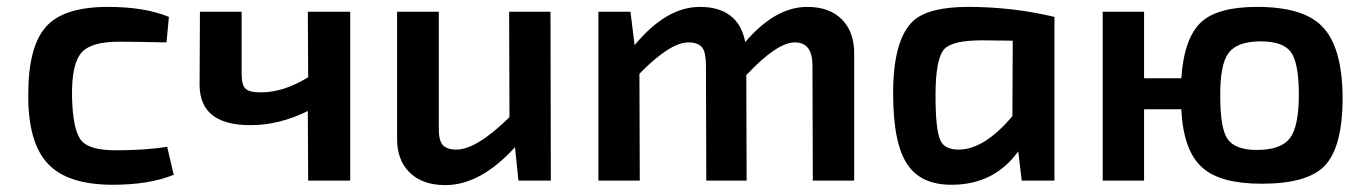

<svg xmlns="http://www.w3.org/2000/svg" viewBox="-20 -524 3946 557"><path d="M484 -17Q414 12 307 12Q176 12 119 -49Q61 -110 62 -250Q62 -390 114 -447Q165 -504 293 -504Q400 -504 470 -475L463 -401Q362 -403 325 -403Q246 -403 218 -373Q187 -340 189 -243Q191 -145 217 -115Q241 -88 316 -88Q400 -88 465 -98Z M996 0H874L873 -202Q790 -161 708 -161Q560 -160 559 -277L560 -490H681V-310Q681 -277 692 -267Q703 -256 737 -256Q803 -256 874 -300L873 -490H996Z M1578 0H1484L1474 -97Q1374 13 1272 13Q1204 13 1167 -25Q1131 -61 1132 -125V-490H1253V-157Q1252 -120 1263 -105Q1275 -90 1304 -90Q1362 -90 1458 -184L1457 -490H1577Z M1821 -393Q1913 -504 2010 -504Q2122 -504 2142 -402Q2229 -504 2322 -504Q2387 -504 2423 -467Q2459 -430 2458 -366V0H2338L2337 -334Q2337 -401 2286 -401Q2234 -401 2145 -306L2146 0H2029L2028 -334Q2028 -370 2018 -385Q2006 -401 1977 -401Q1924 -401 1835 -310L1836 0H1716V-490H1809Z M2944 0 2934 -85Q2865 11 2743 12Q2653 13 2613 -46Q2571 -107 2571 -253Q2571 -410 2630 -464Q2675 -504 2789 -504Q2917 -504 3039 -475V0ZM2829 -407Q2742 -407 2719 -381Q2694 -353 2694 -247Q2694 -147 2708 -117Q2720 -90 2761 -90Q2835 -90 2917 -187L2918 -406Z M3407 -297Q3415 -415 3466 -461Q3514 -504 3627 -504Q3759 -504 3814 -449Q3874 -390 3875 -241Q3875 -96 3822 -42Q3772 9 3640 9Q3521 9 3469 -37Q3413 -85 3407 -207H3299V0H3179V-490H3299V-297ZM3725 -373Q3702 -404 3637 -404Q3569 -404 3544 -370Q3519 -337 3520 -243Q3520 -152 3541 -121Q3563 -89 3626 -89Q3696 -89 3722 -123Q3748 -157 3748 -250Q3748 -341 3725 -373Z"/></svg>

Font: Taylor Sans Upright Semi Bold
Style: Regular
Weight: 600
Italic angle: -8°
Designer: Natanael Gama
Version: Version 1.001 September 8, 2015